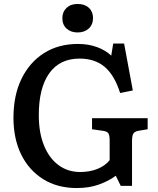

<svg xmlns="http://www.w3.org/2000/svg" viewBox="-20 -936 796 970"><path d="M368 14Q270 14 198 -31Q126 -76 87 -155.5Q48 -235 48 -341Q48 -454 88.5 -537.5Q129 -621 202 -667.5Q275 -714 374 -714Q426 -714 469 -698.5Q512 -683 542 -655L552 -716H607L651 -479L587 -466Q558 -557 508.5 -598.5Q459 -640 382 -640Q282 -640 229 -566Q176 -492 176 -354Q176 -265 202.5 -200.5Q229 -136 276 -101.5Q323 -67 385 -67Q433 -67 472 -82.5Q511 -98 534 -127V-226Q534 -251 528 -261.5Q522 -272 501 -275L445 -283V-339H726V-283L678 -275Q659 -271 653 -260Q647 -249 647 -223V3H590L565 -48Q530 -22 480.5 -4Q431 14 368 14ZM372 -772Q338 -772 316.5 -791.5Q295 -811 295 -844Q295 -876 316 -896Q337 -916 372 -916Q408 -916 429 -896.5Q450 -877 450 -845Q450 -812 428.5 -792Q407 -772 372 -772Z"/></svg>

Font: Literata Medium
Style: Regular
Weight: 500
Designer: Latin by Veronika Burian and Jose Scaglione. Greek by Irene Vlachou. Cyrillic by Vera Evstafieva.
Foundry: TypeTogether
Version: Version 3.103; ttfautohint (v1.8.4.7-5d5b);gftools[0.9.29]